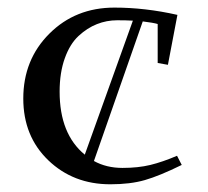

<svg xmlns="http://www.w3.org/2000/svg" viewBox="-20 -476 544 503"><path d="M41 -217.8Q41 -319.8 109.4 -387.9Q177.7 -456.1 279.8 -456.1Q360.4 -456.1 444.8 -437L419.9 -306.2L393.1 -311V-413.1Q381.8 -416.5 354 -419.9L226.1 -54.2Q258.8 -36.1 300.8 -36.1Q341.8 -36.1 374 -43.9Q406.2 -51.8 443.8 -67.9L456.1 -43.9Q397.5 -15.1 359.4 -4.2Q321.3 6.8 269 6.8Q171.9 6.8 106.4 -56.2Q41 -119.1 41 -217.8ZM136.2 -235.8Q136.2 -125 202.1 -70.8L328.1 -421.9Q311 -422.9 287.1 -422.9Q259.3 -422.9 233.9 -412.8Q208.5 -402.8 185.8 -381.8Q163.1 -360.8 149.7 -323.2Q136.2 -285.6 136.2 -235.8Z"/></svg>

Font: Dehuti
Style: Bold
Weight: 700
Version: Version 1.2